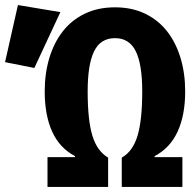

<svg xmlns="http://www.w3.org/2000/svg" viewBox="-155 -740 775 760"><path d="M300 -589Q243 -589 217.5 -537Q192 -485 192 -378Q192 -265 210.5 -203.5Q229 -142 273 -116V0H33V-118H142V-122Q81 -154 51.5 -219Q22 -284 22 -378Q22 -450 40.5 -511Q59 -572 94 -616.5Q129 -661 181 -686Q233 -711 300 -711Q367 -711 419 -686Q471 -661 506 -616.5Q541 -572 559.5 -511Q578 -450 578 -378Q578 -284 548 -219Q518 -154 457 -122V-118H567V0H327V-116Q371 -141 389.5 -203Q408 -265 408 -378Q408 -485 382.5 -537Q357 -589 300 -589ZM-135 -494 -84 -720 84 -692 -19 -471Z"/></svg>

Font: Qzxlaeiskcpccdgjqmyffctclhy
Style: Regular
Weight: 700
Monospace: yes
Designer: Carrois Corporate & Edenspiekermann
Foundry: Carrois Corporate GbR & Edenspiekermann AG
Version: Version 2.001